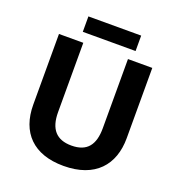

<svg xmlns="http://www.w3.org/2000/svg" viewBox="-154 -998 1055 1135"><g transform="rotate(20 373.5 -430.5)"><path d="M540 -871H208V-774H540ZM667 -272V-714H514V-279C514 -175 473 -119 374 -119C280 -119 233 -171 233 -278V-714H80V-270C80 -95 181 10 371 10C570 10 667 -104 667 -272Z"/></g></svg>

Font: Noto Sans Myanmar UI
Style: Bold
Weight: 700
Designer: Monotype Design Team
Foundry: Monotype Imaging Inc.
Version: Version 2.103